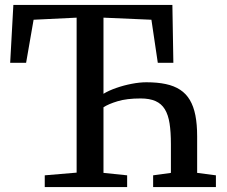

<svg xmlns="http://www.w3.org/2000/svg" viewBox="-20 -763 924 783"><path d="M162.5 0V-48L292.5 -59V-691L117 -682.5L86.5 -507H21.5L34.5 -743H683L687 -507H623.5L597.5 -682.5L402 -691V-380.5Q423 -393.5 453.8 -404.2Q484.5 -415 517 -421.2Q549.5 -427.5 577 -427.5Q622 -427.5 656 -420.2Q690 -413 714.5 -397Q739 -381 754.2 -355.2Q769.5 -329.5 776.8 -292.8Q784 -256 784 -207V-58L860.5 -48V0H604.5V-48L677 -58V-175.5Q677 -224.5 671.5 -259.8Q666 -295 652.2 -317.5Q638.5 -340 614.2 -350.8Q590 -361.5 553.5 -361.5Q497 -361.5 459.8 -350.2Q422.5 -339 402 -325.5V-58L498.5 -48V0Z"/></svg>

Font: Merriweather 24pt
Style: Regular
Weight: 400
Designer: Eben Sorkin
Foundry: Eben Sorkin
Version: Version 2.100